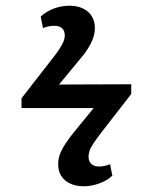

<svg xmlns="http://www.w3.org/2000/svg" viewBox="-20 -586 536 670"><path d="M273 64Q232 64 207.5 43.5Q183 23 183 -13Q183 -31 189 -47.5Q195 -64 209 -85.5Q223 -107 248 -137L307 -209H55V-243L157 -374Q177 -399 187 -414.5Q197 -430 201.5 -441Q206 -452 206 -462Q206 -479 196.5 -487.5Q187 -496 169 -496Q150 -496 130 -488L122 -528Q141 -546 167.5 -556Q194 -566 221 -566Q263 -566 287 -545Q311 -524 311 -488Q311 -471 305 -453.5Q299 -436 286.5 -416Q274 -396 252 -371L186 -291L438 -292V-258L337 -128Q318 -103 307 -87Q296 -71 292.5 -60Q289 -49 289 -39Q289 -23 298.5 -14Q308 -5 325 -5Q345 -5 364 -13L372 27Q354 44 326.5 54Q299 64 273 64Z"/></svg>

Font: Literata 18pt Medium
Style: Regular
Weight: 500
Designer: Latin by Veronika Burian and Jose Scaglione. Greek by Irene Vlachou. Cyrillic by Vera Evstafieva.
Foundry: TypeTogether
Version: Version 3.103;gftools[0.9.29]